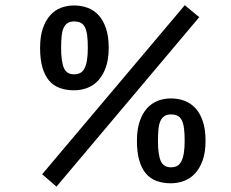

<svg xmlns="http://www.w3.org/2000/svg" viewBox="-20 -694 873 727"><path d="M679.7 -674.3 734.4 -628.9 193.8 12.7 139.6 -34.2ZM131.8 -512.7Q131.8 -556.2 142.3 -586.7Q152.8 -617.2 170.4 -636.5Q188 -655.8 211.2 -664.6Q234.4 -673.3 260.3 -673.3Q287.6 -673.3 311.5 -664.6Q335.4 -655.8 353.3 -636.5Q371.1 -617.2 381.3 -586.7Q391.6 -556.2 391.6 -512.7Q391.6 -469.2 380.6 -438.7Q369.6 -408.2 351.6 -388.9Q333.5 -369.6 309.6 -360.8Q285.6 -352.1 260.3 -352.1Q230 -352.1 206.1 -360.8Q182.1 -369.6 165.8 -388.9Q149.4 -408.2 140.6 -438.7Q131.8 -469.2 131.8 -512.7ZM211.4 -512.7Q211.4 -460.9 221.9 -436.8Q232.4 -412.6 260.3 -412.6Q273.9 -412.6 283.7 -417.7Q293.5 -422.9 299.8 -434.8Q306.2 -446.8 309.3 -465.8Q312.5 -484.9 312.5 -512.7Q312.5 -540.5 310.1 -559.6Q307.6 -578.6 301.8 -590.6Q295.9 -602.5 285.6 -607.7Q275.4 -612.8 260.3 -612.8Q245.6 -612.8 236.1 -606.7Q226.6 -600.6 220.9 -588.4Q215.3 -576.2 213.4 -557.1Q211.4 -538.1 211.4 -512.7ZM498.5 -160.6Q498.5 -204.1 509 -234.6Q519.5 -265.1 537.1 -284.4Q554.7 -303.7 577.9 -312.5Q601.1 -321.3 627 -321.3Q654.3 -321.3 678.2 -312.5Q702.1 -303.7 720 -284.4Q737.8 -265.1 748 -234.6Q758.3 -204.1 758.3 -160.6Q758.3 -117.2 747.3 -86.7Q736.3 -56.2 718.3 -36.9Q700.2 -17.6 676.3 -8.8Q652.3 0 627 0Q596.7 0 572.8 -8.8Q548.8 -17.6 532.5 -36.9Q516.1 -56.2 507.3 -86.7Q498.5 -117.2 498.5 -160.6ZM578.1 -160.6Q578.1 -108.9 588.6 -84.7Q599.1 -60.5 627 -60.5Q640.6 -60.5 650.4 -65.7Q660.2 -70.8 666.5 -82.8Q672.9 -94.7 676 -113.8Q679.2 -132.8 679.2 -160.6Q679.2 -188.5 676.8 -207.5Q674.3 -226.6 668.5 -238.5Q662.6 -250.5 652.3 -255.6Q642.1 -260.7 627 -260.7Q612.3 -260.7 602.8 -254.6Q593.3 -248.5 587.6 -236.3Q582 -224.1 580.1 -205.1Q578.1 -186 578.1 -160.6Z"/></svg>

Font: PT Astra Sans
Style: Italic
Weight: 400
Italic angle: -16°
Designer: A.Korolkova, I. Chaeva
Foundry: ParaType Ltd
Version: Version 1.001; ttfautohint (v1.6)